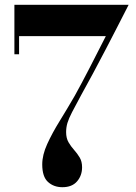

<svg xmlns="http://www.w3.org/2000/svg" viewBox="-20 -770 566 800"><path d="M240 10Q204 10 180 -11.8Q156 -33.5 156 -85Q156 -124.5 176.8 -170Q197.5 -215.5 228.8 -266Q260 -316.5 291.5 -371Q318.5 -419.5 353.2 -486.8Q388 -554 421 -619.5H59.5V-544H40V-750H516Q516 -750 502.8 -724.2Q489.5 -698.5 468 -656.2Q446.5 -614 420.2 -563.8Q394 -513.5 367.2 -463.5Q340.5 -413.5 318 -373.5Q294 -329 280.2 -302.5Q266.5 -276 261 -257.8Q255.5 -239.5 255.5 -219.5Q255.5 -194.5 265.5 -177.2Q275.5 -160 288.8 -145.2Q302 -130.5 312 -113.8Q322 -97 322 -73Q322 -38.5 301 -14.2Q280 10 240 10Z"/></svg>

Font: Bodoni Moda SemiBold
Style: Regular
Weight: 600
Designer: Owen Earl
Foundry: indestructible type
Version: Version 2.005; ttfautohint (v1.8.4.7-5d5b)